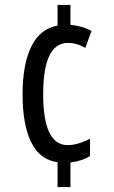

<svg xmlns="http://www.w3.org/2000/svg" viewBox="-20 -744 459 774"><path d="M264 -724H212V-641Q141 -628 106 -556Q71 -484 71 -363Q71 -242 105.5 -171Q140 -100 212 -90V10H264V-89Q311 -95 343 -115V-185Q293 -159 253 -159Q154 -159 154 -364Q154 -571 254 -571Q290 -571 324 -551L349 -619Q314 -639 264 -644Z"/></svg>

Font: Noto Sans Display Condensed
Style: Regular
Weight: 400
Width: 3
Designer: Monotype Design Team
Foundry: Monotype Imaging Inc.
Version: Version 1.900